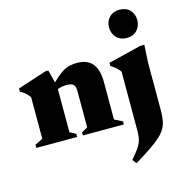

<svg xmlns="http://www.w3.org/2000/svg" viewBox="-136 -844 1183 1231"><g transform="rotate(-15 456.0 -228.5)"><path d="M254 -350V-42.5L294 -20.5V0H23V-20.5L75 -47V-322.5Q62 -341.5 47.2 -354Q32.5 -366.5 14.5 -375.5V-396.5L206.5 -459.5H225.5ZM332 -20.5 372 -42.5V-285Q372 -305.5 366 -317.5Q360 -329.5 347.2 -334.5Q334.5 -339.5 314.5 -339.5Q290.5 -339.5 270.8 -334Q251 -328.5 234 -318.5L215.5 -340Q250.5 -379.5 277.5 -403Q304.5 -426.5 327 -438.8Q349.5 -451 370.8 -455Q392 -459 415 -459Q484 -459 517.5 -418Q551 -377 551 -295V-47L604 -20.5V0H332ZM766.5 -530.5Q724.5 -530.5 698.8 -557.5Q673 -584.5 673 -625.5Q673 -665 698.8 -691.5Q724.5 -718 766.5 -718Q809.5 -718 835 -691.5Q860.5 -665 860.5 -625.5Q860.5 -584.5 835 -557.5Q809.5 -530.5 766.5 -530.5ZM677.5 -331Q669.5 -342 660.5 -351.2Q651.5 -360.5 640.8 -368.5Q630 -376.5 617.5 -384.5V-405.5L835.5 -459.5H863L856.5 -344V-30Q856.5 8 852 36.8Q847.5 65.5 834.5 89.8Q821.5 114 795.5 138.5Q769.5 163 726.5 192.2Q683.5 221.5 619 261L597.5 234Q625.5 201.5 641.8 179.2Q658 157 665.5 138.5Q673 120 675.2 99.5Q677.5 79 677.5 49.5Z"/></g></svg>

Font: Newsreader 24pt ExtraBold
Style: Regular
Weight: 800
Designer: Hugues Gentile
Foundry: Production Type
Version: Version 1.003